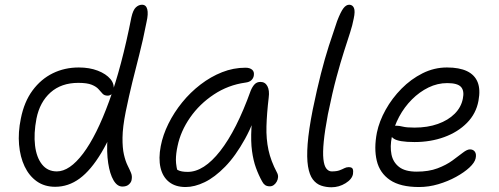

<svg xmlns="http://www.w3.org/2000/svg" viewBox="-20 -780 2107 811"><path d="M213 9Q168 9 135.5 -14Q103 -37 84 -77Q65 -117 60.5 -169Q56 -221 68 -279Q82 -350 117.5 -398Q153 -446 203 -470.5Q253 -495 313 -495Q358 -495 393 -481.5Q428 -468 446.5 -446Q465 -424 459 -396Q458 -387 450.5 -381.5Q443 -376 435 -376Q421 -376 413.5 -384Q406 -392 396.5 -403Q387 -414 367.5 -422Q348 -430 311 -430Q239 -430 193.5 -389.5Q148 -349 134 -279Q122 -216 128 -165.5Q134 -115 157.5 -85.5Q181 -56 220 -56Q274 -56 331 -131.5Q388 -207 441 -352.5Q494 -498 535 -707Q542 -738 554 -749Q566 -760 580 -760Q597 -760 602 -741Q607 -722 599 -687Q584 -610 568.5 -550Q553 -490 539 -433Q525 -376 511 -308Q498 -243 497.5 -199Q497 -155 503.5 -127Q510 -99 519 -81Q528 -63 533.5 -49.5Q539 -36 536 -21Q535 -11 525 -1.5Q515 8 497 8Q475 8 459.5 -18.5Q444 -45 437 -91Q430 -137 434 -196Q438 -255 454 -319L494 -323Q452 -208 408 -134.5Q364 -61 316.5 -26Q269 9 213 9Z M764 10Q721 10 694 -11.5Q667 -33 658 -72Q649 -111 659 -163Q668 -210 691.5 -257.5Q715 -305 749.5 -347.5Q784 -390 827 -423Q870 -456 918 -475Q966 -494 1017 -494Q1035 -494 1045 -485.5Q1055 -477 1052 -460Q1050 -449 1041.5 -441Q1033 -433 1016 -431Q944 -421 883.5 -381Q823 -341 783 -283.5Q743 -226 730 -163Q723 -131 723 -104.5Q723 -78 735 -36L701 -93Q718 -69 731.5 -61.5Q745 -54 773 -54Q841 -54 910 -142Q979 -230 1039 -397Q1046 -414 1055.5 -424Q1065 -434 1080 -434Q1100 -434 1109.5 -416Q1119 -398 1115 -368Q1107 -300 1105.5 -246.5Q1104 -193 1114 -146.5Q1124 -100 1150 -51Q1155 -42 1154.5 -32Q1154 -22 1149 -13Q1144 -4 1136.5 1.5Q1129 7 1120 7Q1107 7 1099.5 1.5Q1092 -4 1087 -14Q1072 -41 1061 -71.5Q1050 -102 1044.5 -142Q1039 -182 1042 -238Q1045 -294 1058 -372L1087 -371Q1055 -266 1015 -193.5Q975 -121 931 -76Q887 -31 844.5 -10.5Q802 10 764 10Z M1380 11Q1357 11 1336.5 4Q1316 -3 1301.5 -22Q1287 -41 1281 -77.5Q1275 -114 1279.5 -172.5Q1284 -231 1301 -317Q1319 -404 1335.5 -468.5Q1352 -533 1369 -586Q1386 -639 1404 -691Q1419 -730 1430.5 -745Q1442 -760 1455 -760Q1469 -760 1475 -746.5Q1481 -733 1474 -701Q1469 -674 1458.5 -641.5Q1448 -609 1433.5 -564Q1419 -519 1401.5 -454.5Q1384 -390 1365 -297Q1352 -228 1347.5 -182Q1343 -136 1346 -108Q1349 -80 1358.5 -68Q1368 -56 1381 -56Q1402 -56 1414 -60.5Q1426 -65 1434.5 -69.5Q1443 -74 1453 -74Q1467 -74 1470 -66Q1473 -58 1471 -45Q1467 -23 1439.5 -6Q1412 11 1380 11Z M1750 10Q1671 10 1627.5 -19.5Q1584 -49 1571.5 -101Q1559 -153 1572 -220Q1582 -268 1609 -316.5Q1636 -365 1676 -405.5Q1716 -446 1765 -470.5Q1814 -495 1868 -495Q1920 -495 1952.5 -479.5Q1985 -464 1997.5 -433Q2010 -402 2001 -354Q1991 -300 1952.5 -261Q1914 -222 1856.5 -201Q1799 -180 1731 -180Q1664 -180 1643 -194.5Q1622 -209 1625 -227Q1627 -238 1634 -243.5Q1641 -249 1655 -249Q1666 -249 1682 -245Q1698 -241 1731 -241Q1786 -241 1829.5 -256.5Q1873 -272 1900.5 -299.5Q1928 -327 1935 -363Q1942 -396 1927.5 -412.5Q1913 -429 1869 -429Q1828 -429 1790 -410.5Q1752 -392 1720 -360Q1688 -328 1666 -287Q1644 -246 1635 -201Q1627 -161 1633.5 -128Q1640 -95 1665.5 -75Q1691 -55 1740 -55Q1791 -55 1828 -69Q1865 -83 1891 -102Q1917 -121 1935 -135Q1953 -149 1965 -149Q1979 -149 1986 -139Q1993 -129 1989 -111Q1985 -93 1963 -72.5Q1941 -52 1906.5 -33Q1872 -14 1831.5 -2Q1791 10 1750 10Z"/></svg>

Font: Shantell Sans Light
Style: Italic
Weight: 300
Italic angle: -11°
Designer: Stephen Nixon, Anya Danilova, Shantell Martin
Foundry: Arrow Type
Version: Version 1.008;[ac192a2d6]